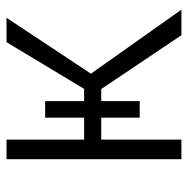

<svg xmlns="http://www.w3.org/2000/svg" viewBox="-14 -554 568 580"><g transform="rotate(-90 270.0 -264.0)"><path d="M506.3 -528.3 337.4 -273.4 530.8 0H453.6L291 -242.2H254.4V-126H204.6V-242.2H138.2V0H79.1V-528.3H138.2V-293.9H204.6V-411.6H254.4V-293.9H291.5L432.6 -528.3Z"/></g></svg>

Font: SteelSelectRoboto
Style: Regular
Weight: 300
Designer: Google
Version: Version 2.137; 2017